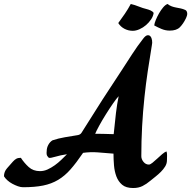

<svg xmlns="http://www.w3.org/2000/svg" viewBox="-26 -940 962 966"><path d="M738 -712Q727 -646 717.5 -582.5Q708 -519 701 -453Q693 -378 689 -304Q685 -230 685 -154Q685 -139 696 -125.5Q707 -112 723 -112Q730 -112 741 -121Q752 -130 764.5 -141.5Q777 -153 789.5 -164Q802 -175 812 -178Q815 -168 814.5 -156.5Q814 -145 814 -134Q814 -117 805 -102.5Q796 -88 783.5 -75.5Q771 -63 756.5 -51.5Q742 -40 731 -31Q711 -14 691 -4Q671 6 644 6Q608 6 588.5 -10.5Q569 -27 559.5 -52.5Q550 -78 547.5 -108.5Q545 -139 545 -167Q499 -171 464 -173.5Q429 -176 392 -171Q358 -121 329 -88Q300 -55 266.5 -35Q233 -15 191 -6.5Q149 2 90 2Q78 2 64 -3Q50 -8 36 -15.5Q22 -23 11 -33Q0 -43 -6 -53Q-6 -76 9.5 -93.5Q25 -111 39 -127Q48 -137 56.5 -141.5Q65 -146 79 -146Q96 -120 118.5 -99.5Q141 -79 175 -79Q195 -79 213.5 -87.5Q232 -96 249.5 -108.5Q267 -121 282.5 -136Q298 -151 311 -164Q277 -159 252.5 -151.5Q228 -144 220 -146Q216 -149 211.5 -156Q207 -163 209 -180Q209 -196 217 -211Q225 -226 238 -234Q268 -244 300.5 -249.5Q333 -255 364 -260Q378 -262 384.5 -272.5Q391 -283 398 -294Q444 -368 491 -441Q538 -514 586 -586Q612 -626 638.5 -667Q665 -708 694 -745Q706 -761 715.5 -762.5Q725 -764 731 -757Q737 -750 739 -737Q741 -724 738 -712ZM453 -267Q467 -267 492.5 -266.5Q518 -266 546 -265Q552 -327 557.5 -372Q563 -417 571 -456Q561 -446 543 -420Q525 -394 506.5 -364.5Q488 -335 473 -307.5Q458 -280 453 -267ZM817 -920Q827 -912 838 -908Q849 -904 860.5 -902Q872 -900 883.5 -897.5Q895 -895 906 -890Q911 -888 913.5 -882.5Q916 -877 916 -871Q916 -865 914 -859.5Q912 -854 910 -849Q896 -820 879 -803Q862 -786 828 -786Q807 -786 787.5 -794Q768 -802 750 -812Q751 -823 758 -840Q765 -857 774.5 -873.5Q784 -890 795 -903Q806 -916 817 -920ZM632 -920Q653 -915 672.5 -907Q692 -899 713 -894Q721 -892 731.5 -887.5Q742 -883 747 -875Q745 -859 734.5 -843Q724 -827 709 -814Q694 -801 676 -793Q658 -785 642 -785Q620 -785 600.5 -795Q581 -805 569 -824Q586 -847 602 -870.5Q618 -894 632 -920Z"/></svg>

Font: Praegefest
Style: Regular
Weight: 600
Designer: Peter Wiegel nach alter Vorlage
Foundry: Peter Wiegel
Version: Version 1.000